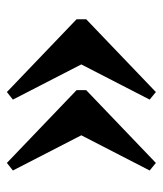

<svg xmlns="http://www.w3.org/2000/svg" viewBox="22 -510 473 558"><g transform="rotate(-90 259.0 -231.5)"><path d="M164.5 -193 42 -431 64 -448.5 275.5 -246V-218L64 -15.5L42 -33.5L164.5 -271.5ZM370.5 -193 248 -431 270 -448.5 481.5 -246V-218L270 -15.5L248 -33.5L370.5 -271.5Z"/></g></svg>

Font: Newsreader 36pt
Style: Bold
Weight: 700
Designer: Hugues Gentile
Foundry: Production Type
Version: Version 1.003